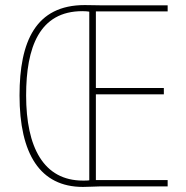

<svg xmlns="http://www.w3.org/2000/svg" viewBox="-20 -735 733 757"><path d="M314 -715C121 -715 57 -572 57 -359C57 -128 138 2 307 2C333 2 354 0 372 0H641V-25H358V-363H626V-388H358V-690H641V-714H379C356 -714 343 -715 314 -715ZM305 -691C317 -691 326 -690 332 -689V-24C325 -23 319 -23 307 -23C152 -23 83 -154 83 -359C83 -548 135 -691 305 -691Z"/></svg>

Font: Noto Sans Lao Condensed Thin
Style: Regular
Weight: 100
Width: 3
Designer: Monotype Design Team
Foundry: Monotype Imaging Inc.
Version: Version 2.003